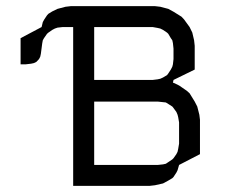

<svg xmlns="http://www.w3.org/2000/svg" viewBox="-20 -604 738 624"><path d="M46.9 -395V-480L115.2 -516.1L119.1 -532.2L124 -541L132.8 -554.2L137.2 -559.1L149.9 -566.9L167 -575.2L192.9 -582L210 -584H483.9L501 -582L526.9 -575.2L543.9 -565.9L569.8 -549.8L578.1 -541L596.2 -516.1L605 -498L610.8 -473.1L612.8 -455.1V-377.9L543.9 -344.2L542 -335H543.9L562 -326.2L586.9 -309.1L596.2 -300.8L612.8 -273.9L621.1 -257.8L627.9 -231L629.9 -214.8V-103L562 -67.9L557.1 -50.8L553.2 -43L543.9 -28.8L540 -24.9L526.9 -17.1L509.8 -7.8L483.9 -2L466.8 0H217.8V-516.1H184.1L167 -514.2L158.2 -511.2L149.9 -506.8L137.2 -498L132.8 -494.1L123 -480L119.1 -473.1L117.2 -462.9L112.8 -429.2L110.8 -419.9L106.9 -412.1L98.1 -402.8L89.8 -398.9L81.1 -397L64 -395ZM286.1 -67.9H492.2L509.8 -69.8L519 -71.8L526.9 -77.1L540 -85.9L543.9 -89.8L553.2 -103L557.1 -110.8L559.1 -120.1L562 -137.2V-206.1L559.1 -223.1L557.1 -231L553.2 -240.2L543.9 -252.9L540 -257.8L526.9 -266.1L519 -271L509.8 -272L492.2 -273.9H286.1ZM286.1 -344.2H476.1L492.2 -346.2L501 -348.1L509.8 -352.1L522.9 -359.9L526.9 -365.2L535.2 -377.9L540 -387.2L542 -395L543.9 -412.1V-445.8L542 -463.9L540 -473.1L535.2 -480L526.9 -494.1L522.9 -498L509.8 -506.8L501 -511.2L492.2 -513.2L476.1 -516.1H286.1Z"/></svg>

Font: Petahja
Style: Regular
Weight: 400
Designer: T. Christopher White
Version: Version 1.1